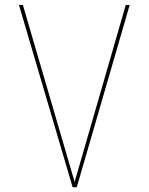

<svg xmlns="http://www.w3.org/2000/svg" viewBox="-20 -758 607 784"><path d="M276.5 6.5 57.5 -737.5H73.5L287 -7.5H282.5L493.5 -737.5H509.5L293.5 6.5Z"/></svg>

Font: Epilogue Thin
Style: Regular
Weight: 250
Designer: Tyler Finck
Foundry: Etcetera Type Co
Version: Version 2.111